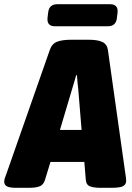

<svg xmlns="http://www.w3.org/2000/svg" viewBox="-58 -891 630 913"><path d="M18 2Q-13 2 -25.5 -5Q-38 -12 -38 -27Q-38 -36 -34.5 -45.5Q-31 -55 -27 -66L179 -654Q189 -683 213.5 -692.5Q238 -702 279 -702H365Q406 -702 428.5 -691.5Q451 -681 455 -654L538 -66Q540 -55 541 -45.5Q542 -36 542 -29Q541 -13 526.5 -5.5Q512 2 473 2H417Q390 2 371 -4.5Q352 -11 350 -36L343 -121H182L156 -36Q149 -12 130.5 -5Q112 2 83 2ZM285 -468 227 -273H330L314 -468Q312 -483 310.5 -499.5Q309 -516 308 -533H304Q299 -516 294.5 -499.5Q290 -483 285 -468ZM204 -766Q164 -766 168 -806L171 -831Q175 -871 215 -871H465Q505 -871 501 -831L498 -806Q494 -766 454 -766Z"/></svg>

Font: Asap Semi Condensed Semi Condensed Black
Style: Italic
Weight: 900
Width: 4
Italic angle: -6°
Designer: Pablo Cosgaya
Foundry: Omnibus-Type
Version: Version 3.001; ttfautohint (v1.8.4.7-5d5b)